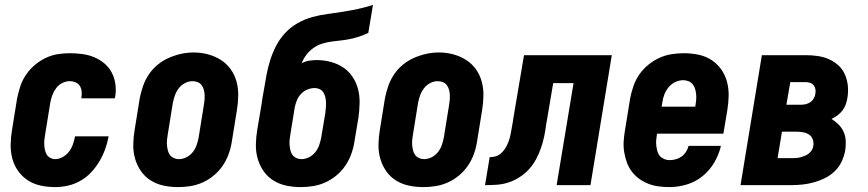

<svg xmlns="http://www.w3.org/2000/svg" viewBox="-20 -755 3540 783"><path d="M205 8Q175 8 146.5 2Q118 -4 94.5 -19Q71 -34 54.5 -57Q38 -80 30.5 -107.5Q23 -135 23.5 -165Q24 -195 29 -225L50 -355Q55 -379 63 -403.5Q71 -428 86 -450Q101 -472 121.5 -489.5Q142 -507 166 -518.5Q190 -530 215 -534Q240 -538 265 -538Q291 -538 316.5 -534.5Q342 -531 364.5 -521.5Q387 -512 405.5 -496.5Q424 -481 435.5 -459.5Q447 -438 450.5 -412.5Q454 -387 450 -362Q449 -360 449 -358Q449 -356 448 -354H311Q312 -354 312 -355Q312 -356 312 -357Q314 -369 313 -381.5Q312 -394 306 -404Q300 -414 288.5 -419Q277 -424 265 -424Q249 -424 234 -416.5Q219 -409 209 -395.5Q199 -382 193.5 -367Q188 -352 185 -336L164 -206Q162 -195 161 -184.5Q160 -174 160.5 -163.5Q161 -153 163.5 -142.5Q166 -132 171 -124Q176 -116 185.5 -111Q195 -106 205 -106Q221 -106 236.5 -115Q252 -124 262 -137.5Q272 -151 277.5 -167Q283 -183 286 -199H423Q418 -172 409 -147Q400 -122 386 -98Q372 -74 352.5 -53Q333 -32 308.5 -18Q284 -4 257.5 2Q231 8 205 8Z M706 8Q676 8 647.5 2Q619 -4 595 -19Q571 -34 555 -57Q539 -80 531 -107.5Q523 -135 523.5 -165Q524 -195 529 -225L550 -355Q555 -380 563.5 -404.5Q572 -429 587 -451.5Q602 -474 623.5 -491.5Q645 -509 669.5 -519.5Q694 -530 719 -535.5Q744 -541 770 -541Q800 -541 828 -533.5Q856 -526 880 -511Q904 -496 920.5 -473Q937 -450 944.5 -422.5Q952 -395 951.5 -365Q951 -335 946 -305L925 -175Q921 -150 912 -125.5Q903 -101 888 -79Q873 -57 852 -39.5Q831 -22 806.5 -11Q782 0 756.5 4Q731 8 706 8ZM709 -106Q725 -106 740 -113.5Q755 -121 765.5 -134Q776 -147 781.5 -162.5Q787 -178 790 -194L811 -324Q813 -335 814 -346Q815 -357 814.5 -368Q814 -379 811 -389.5Q808 -400 802 -408Q796 -416 786 -420Q776 -424 765 -424Q749 -424 734 -416Q719 -408 709 -395Q699 -382 693.5 -366.5Q688 -351 685 -336L664 -206Q662 -195 661 -184Q660 -173 661 -162.5Q662 -152 664.5 -141.5Q667 -131 673 -123Q679 -115 688.5 -110.5Q698 -106 709 -106Z M1206 8Q1176 8 1147.5 2Q1119 -4 1095 -19Q1071 -34 1055 -57Q1039 -80 1031 -107.5Q1023 -135 1023.5 -165Q1024 -195 1029 -225L1046 -326Q1048 -341 1050.5 -356.5Q1053 -372 1056 -387Q1061 -417 1066.5 -447.5Q1072 -478 1081.5 -508.5Q1091 -539 1106 -568Q1121 -597 1143.5 -621Q1166 -645 1194.5 -661Q1223 -677 1254 -685.5Q1285 -694 1316 -698Q1347 -702 1378 -707Q1409 -712 1440 -718.5Q1471 -725 1501 -735L1482 -621Q1464 -612 1445.5 -606Q1427 -600 1408 -596Q1389 -592 1370 -590Q1351 -588 1332 -585.5Q1313 -583 1294 -577Q1275 -571 1258.5 -559.5Q1242 -548 1229.5 -531.5Q1217 -515 1210 -497Q1225 -505 1241 -507.5Q1257 -510 1272 -510Q1301 -510 1329 -502.5Q1357 -495 1379.5 -480Q1402 -465 1417.5 -442Q1433 -419 1440 -392Q1447 -365 1446.5 -335.5Q1446 -306 1442 -277L1425 -175Q1421 -150 1412 -125.5Q1403 -101 1388 -79Q1373 -57 1352 -39.5Q1331 -22 1306.5 -11Q1282 0 1256.5 4Q1231 8 1206 8ZM1209 -106Q1225 -106 1240 -113.5Q1255 -121 1265.5 -134Q1276 -147 1281.5 -162.5Q1287 -178 1290 -194L1307 -296Q1308 -306 1309 -317Q1310 -328 1309.5 -338.5Q1309 -349 1306.5 -359.5Q1304 -370 1298.5 -378.5Q1293 -387 1283.5 -391.5Q1274 -396 1264 -396Q1249 -396 1234 -390Q1219 -384 1208 -372.5Q1197 -361 1191 -346.5Q1185 -332 1182 -317L1164 -206Q1162 -195 1161 -184Q1160 -173 1161 -162.5Q1162 -152 1164.5 -141.5Q1167 -131 1173 -123Q1179 -115 1188.5 -110.5Q1198 -106 1209 -106Z M1706 8Q1676 8 1647.5 2Q1619 -4 1595 -19Q1571 -34 1555 -57Q1539 -80 1531 -107.5Q1523 -135 1523.5 -165Q1524 -195 1529 -225L1550 -355Q1555 -380 1563.5 -404.5Q1572 -429 1587 -451.5Q1602 -474 1623.5 -491.5Q1645 -509 1669.5 -519.5Q1694 -530 1719 -535.5Q1744 -541 1770 -541Q1800 -541 1828 -533.5Q1856 -526 1880 -511Q1904 -496 1920.5 -473Q1937 -450 1944.5 -422.5Q1952 -395 1951.5 -365Q1951 -335 1946 -305L1925 -175Q1921 -150 1912 -125.5Q1903 -101 1888 -79Q1873 -57 1852 -39.5Q1831 -22 1806.5 -11Q1782 0 1756.5 4Q1731 8 1706 8ZM1709 -106Q1725 -106 1740 -113.5Q1755 -121 1765.5 -134Q1776 -147 1781.5 -162.5Q1787 -178 1790 -194L1811 -324Q1813 -335 1814 -346Q1815 -357 1814.5 -368Q1814 -379 1811 -389.5Q1808 -400 1802 -408Q1796 -416 1786 -420Q1776 -424 1765 -424Q1749 -424 1734 -416Q1719 -408 1709 -395Q1699 -382 1693.5 -366.5Q1688 -351 1685 -336L1664 -206Q1662 -195 1661 -184Q1660 -173 1661 -162.5Q1662 -152 1664.5 -141.5Q1667 -131 1673 -123Q1679 -115 1688.5 -110.5Q1698 -106 1709 -106Z M1958 0 1977 -114Q1988 -114 1999.5 -117Q2011 -120 2020.5 -127.5Q2030 -135 2037 -145Q2044 -155 2049 -166Q2054 -177 2057.5 -188.5Q2061 -200 2063 -211Q2065 -222 2067 -233.5Q2069 -245 2071 -256Q2071 -257 2071.5 -258.5Q2072 -260 2072 -261V-263Q2072 -263 2072 -263.5Q2072 -264 2072 -264L2117 -530H2475L2388 0H2250L2319 -416H2236L2207 -245Q2204 -221 2199 -197.5Q2194 -174 2186 -151Q2178 -128 2166 -105.5Q2154 -83 2137 -64.5Q2120 -46 2098 -32Q2076 -18 2052.5 -10.5Q2029 -3 2005 -1.5Q1981 0 1958 0Z M2710 8Q2688 8 2665.5 5Q2643 2 2623 -6Q2603 -14 2586 -26.5Q2569 -39 2556.5 -55.5Q2544 -72 2536.5 -92.5Q2529 -113 2525.5 -135Q2522 -157 2523.5 -179.5Q2525 -202 2529 -225L2550 -355Q2555 -380 2563.5 -404.5Q2572 -429 2587 -451Q2602 -473 2623.5 -490.5Q2645 -508 2669 -519Q2693 -530 2718.5 -534Q2744 -538 2769 -538Q2799 -538 2828 -532Q2857 -526 2880.5 -511Q2904 -496 2920.5 -473Q2937 -450 2944.5 -422.5Q2952 -395 2951.5 -365Q2951 -335 2946 -305L2930 -210H2660L2659 -207Q2657 -195 2656 -183.5Q2655 -172 2656.5 -160.5Q2658 -149 2661 -138Q2664 -127 2671 -119Q2678 -111 2688.5 -106.5Q2699 -102 2710 -102Q2723 -102 2736 -105.5Q2749 -109 2759.5 -116.5Q2770 -124 2777.5 -135.5Q2785 -147 2788 -160H2920Q2912 -125 2893 -92.5Q2874 -60 2845 -36.5Q2816 -13 2780.5 -2.5Q2745 8 2710 8ZM2678 -320H2815L2816 -323Q2818 -335 2819 -346.5Q2820 -358 2819 -369.5Q2818 -381 2815 -391.5Q2812 -402 2805.5 -410.5Q2799 -419 2788.5 -423.5Q2778 -428 2767 -428Q2750 -428 2734 -420.5Q2718 -413 2706.5 -399Q2695 -385 2689 -369Q2683 -353 2681 -337Z M3000 0 3087 -530H3267Q3291 -530 3315 -526.5Q3339 -523 3360.5 -513.5Q3382 -504 3399 -488.5Q3416 -473 3425.5 -451.5Q3435 -430 3437.5 -406Q3440 -382 3436 -357Q3434 -344 3429.5 -330.5Q3425 -317 3416.5 -305.5Q3408 -294 3396 -285Q3384 -276 3371 -270Q3387 -260 3400 -247Q3413 -234 3420.5 -217Q3428 -200 3429 -180.5Q3430 -161 3427 -142Q3423 -119 3412.5 -96.5Q3402 -74 3384.5 -57Q3367 -40 3345 -29Q3323 -18 3299.5 -11.5Q3276 -5 3253 -2.5Q3230 0 3207 0ZM3248 -328Q3258 -328 3267.5 -330.5Q3277 -333 3285.5 -339Q3294 -345 3299 -354Q3304 -363 3305 -372Q3307 -381 3305.5 -390.5Q3304 -400 3298.5 -407Q3293 -414 3284.5 -417Q3276 -420 3267 -420H3203L3187 -328ZM3151 -110H3207Q3216 -110 3225.5 -110.5Q3235 -111 3244 -113.5Q3253 -116 3262 -119.5Q3271 -123 3278.5 -129Q3286 -135 3291 -143.5Q3296 -152 3297 -161Q3299 -174 3294.5 -186.5Q3290 -199 3279.5 -206Q3269 -213 3255.5 -215.5Q3242 -218 3229 -218H3169Z"/></svg>

Font: Iosevka Curly Heavy Oblique
Style: Regular
Weight: 900
Italic angle: -9°
Monospace: yes
Designer: Belleve Invis
Foundry: Belleve Invis
Version: Version 11.1.0; ttfautohint (v1.8.3)